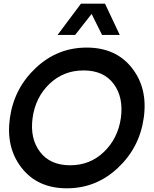

<svg xmlns="http://www.w3.org/2000/svg" viewBox="-20 -1020 844 1050"><path d="M422.9 -1000H554.2L634.8 -829.1H538.1L481 -943.8L391.1 -829.1H294.9ZM624.5 -101.6Q505.9 9.8 345.9 9.8Q186 9.8 98.6 -101.6Q11.2 -212.9 34.2 -375Q57.1 -537.1 175.5 -648.4Q293.9 -759.8 453.9 -759.8Q613.8 -759.8 701.4 -648.4Q789.1 -537.1 766.1 -375Q743.2 -212.9 624.5 -101.6ZM363.8 -116.2Q472.7 -116.2 548.8 -189.7Q625 -263.2 641.1 -375Q656.2 -487.8 601.6 -561.3Q546.9 -634.8 437 -634.8Q327.1 -634.8 250.5 -561.3Q173.8 -487.8 158.2 -375Q143.1 -263.2 198.5 -189.7Q253.9 -116.2 363.8 -116.2Z"/></svg>

Font: Oakes Grotesk
Style: SemiBold Italic
Weight: 600
Designer: Samuel Oakes
Foundry: Samuel Oakes
Version: Version 1.0 | wf-rip DC20170320